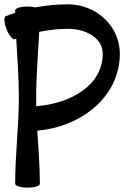

<svg xmlns="http://www.w3.org/2000/svg" viewBox="-47 -848 613 886"><path d="M21 -667C23 -668 25 -669 28 -670C33 -580 40 -490 40 -400C40 -266 23 -134 23 0C23 10 49 18 80 18C111 18 137 10 137 0C137 -82 130 -164 125 -245C330 -263 506 -403 506 -600C506 -728 397 -828 267 -828C216 -828 166 -823 116 -814C107 -816 94 -818 80 -818C49 -818 23 -810 23 -800C23 -796 23 -793 23 -789C8 -784 -6 -779 -21 -773C-30 -769 -28 -743 -17 -713C-5 -684 12 -664 21 -667ZM120 -400C120 -501 129 -601 134 -701C178 -710 222 -715 267 -715C348 -715 427 -674 427 -600C427 -455 281 -370 120 -358C120 -372 120 -386 120 -400Z"/></svg>

Font: Nupuram SemiBold
Style: Regular
Weight: 600
Designer: Santhosh Thottingal (santhosh.thottingal@gmail.com)
Foundry: SMC
Version: Version 1.000